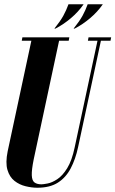

<svg xmlns="http://www.w3.org/2000/svg" viewBox="-20 -874 541 900"><path d="M240 -740H235Q263 -775 277 -800.5Q291 -826 301 -854H372Q347 -818 312 -788.5Q277 -759 240 -740ZM330 -740H325Q353 -775 367 -800.5Q381 -826 391 -854H462Q437 -818 402 -788.5Q367 -759 330 -740ZM155 6Q129 6 100 -1Q71 -8 48 -26Q25 -44 15 -77.5Q5 -111 16 -165L127 -683H82L85 -699H305L302 -683H257L138 -127Q128 -78 129 -52.5Q130 -27 142 -18.5Q154 -10 174 -10Q183 -10 203.5 -14Q224 -18 248.5 -34Q273 -50 295 -85.5Q317 -121 330 -183L437 -683H392L395 -699H501L498 -683H453L346 -184Q334 -128 311.5 -85Q289 -42 251.5 -18Q214 6 155 6Z"/></svg>

Font: Emberly Black
Style: Italic
Weight: 900
Italic angle: -12°
Designer: Rajesh Rajput
Foundry: Rajesh Rajput
Version: Version 1.000